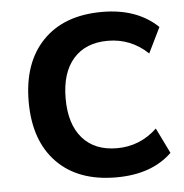

<svg xmlns="http://www.w3.org/2000/svg" viewBox="-45 -594 620 647"><g transform="rotate(-5 265.0 -270.0)"><path d="M323.2 9.8Q194.3 9.8 122.6 -64Q50.8 -137.7 50.8 -269.5Q50.8 -401.4 122.6 -475.6Q194.3 -549.8 323.2 -549.8Q441.4 -549.8 511.7 -482.4L469.7 -396.5Q412.1 -451.2 334 -451.2Q258.8 -451.2 217.3 -403.8Q175.8 -356.4 175.8 -269.5Q175.8 -182.6 217.3 -135.3Q258.8 -87.9 334 -87.9Q412.1 -87.9 469.7 -142.6L511.7 -56.6Q443.4 9.8 323.2 9.8Z"/></g></svg>

Font: Min Sans SemiBold
Style: Regular
Weight: 600
Designer: Jinseong-Kim, NotoSansCJK, Nunito
Foundry: Jinseong-Kim
Version: Version 1.400;Glyphs 3.1.2 (3151)